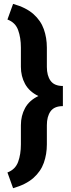

<svg xmlns="http://www.w3.org/2000/svg" viewBox="-20 -800 367 996"><path d="M47.9 176.3 18.6 94.7Q59.6 79.1 74 39.8Q88.4 0.5 88.4 -51.3V-150.4Q88.4 -199.7 110.1 -239.5Q131.8 -279.3 179.2 -301.8Q131.8 -324.7 110.1 -364.5Q88.4 -404.3 88.4 -453.1V-552.7Q88.4 -604.5 74 -644Q59.6 -683.6 18.6 -698.7L47.9 -779.8Q114.7 -761.2 153.1 -727.3Q191.4 -693.4 207.3 -648.7Q223.1 -604 223.1 -552.7V-453.1Q223.1 -407.7 242.4 -380.9Q261.7 -354 306.2 -354V-249.5Q261.7 -249.5 242.4 -222.7Q223.1 -195.8 223.1 -150.4V-51.3Q223.1 0 207.3 44.7Q191.4 89.4 153.1 123.3Q114.7 157.2 47.9 176.3Z"/></svg>

Font: Vazirmatn RD ExtraBold
Style: Regular
Weight: 800
Designer: Saber Rastikerdar
Foundry: Saber Rastikerdar
Version: Version 32.102